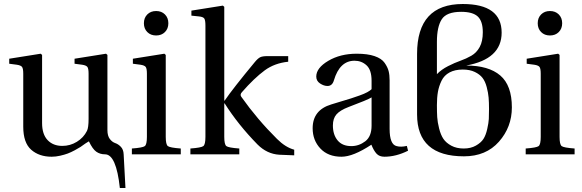

<svg xmlns="http://www.w3.org/2000/svg" viewBox="-20 -770 2902 958"><path d="M424 -64H422L406 -54Q391 -43 382 -37Q373 -31 353.5 -20.5Q334 -10 318 -4Q302 2 280 7Q258 12 238 12Q175 12 135.5 -23Q96 -58 96 -138V-402Q96 -428 90 -436Q84 -444 64 -447L26 -452V-477L183 -502L190 -496V-403V-156Q190 -100 217.5 -71Q245 -42 291 -42Q330 -42 363.5 -62.5Q397 -83 414 -117Q422 -133 422 -177V-402Q422 -428 416 -436Q410 -444 390 -447L352 -452V-477L509 -502L516 -496V-406V-121Q516 -92 528 -76.5Q540 -61 555 -56Q570 -51 583 -37.5Q596 -24 597 0L606 168H578Q560 0 504 0Q479 0 460.5 -13Q442 -26 424 -64Z M715 -610Q698 -627 698 -654Q698 -681 715 -698Q732 -715 759 -715Q786 -715 803 -698Q820 -681 820 -654Q820 -627 803 -610Q786 -593 759 -593Q732 -593 715 -610ZM638 0V-29Q692 -33 702.5 -41Q713 -49 713 -87V-402Q713 -428 707 -436Q701 -444 681 -447L643 -452V-477L800 -502L807 -496V-87Q807 -49 817.5 -41Q828 -33 882 -29V0Z M930 0V-29Q984 -33 994.5 -41Q1005 -49 1005 -87V-642Q1005 -670 999 -678Q993 -686 973 -688L935 -692V-717L1092 -742L1099 -736V-268H1101Q1141 -327 1252 -461Q1267 -479 1278.5 -484.5Q1290 -490 1315 -490H1418V-462Q1350 -455 1301 -419Q1248 -380 1187 -310Q1176 -298 1184 -287Q1264 -174 1362 -77Q1404 -35 1448 -23V5L1373 2Q1312 -2 1265 -49Q1168 -148 1101 -254H1099V-87Q1099 -49 1109.5 -41Q1120 -33 1174 -29V0Z M1540 -130Q1540 -221 1633 -249Q1648 -254 1680.5 -263.5Q1713 -273 1731.5 -279Q1750 -285 1774 -293.5Q1798 -302 1812.5 -310Q1827 -318 1834 -325V-367Q1834 -421 1809 -444Q1784 -467 1749 -467Q1675 -467 1646 -369Q1638 -341 1614 -341Q1596 -341 1577 -353.5Q1558 -366 1558 -388Q1558 -431 1618 -466.5Q1678 -502 1760 -502Q1814 -502 1849 -490Q1884 -478 1899 -456.5Q1914 -435 1919 -415.5Q1924 -396 1924 -369V-127Q1924 -49 1959 -41Q1980 -35 2010 -42L2016 -18Q1956 12 1898 12Q1873 12 1859 -3Q1845 -18 1833 -48Q1742 12 1684 12Q1617 12 1578.5 -29Q1540 -70 1540 -130ZM1641 -144Q1641 -98 1664.5 -69.5Q1688 -41 1733 -41Q1771 -41 1802.5 -65Q1834 -89 1834 -143V-284Q1815 -272 1719 -236Q1677 -220 1659 -199.5Q1641 -179 1641 -144Z M2294 -29Q2329 -29 2354.5 -43.5Q2380 -58 2392 -76.5Q2404 -95 2411 -126Q2418 -157 2419 -176.5Q2420 -196 2420 -226Q2420 -259 2418 -283Q2416 -307 2408.5 -335.5Q2401 -364 2387.5 -381.5Q2374 -399 2349 -411Q2324 -423 2289 -423Q2250 -423 2223 -408.5Q2196 -394 2183 -367Q2170 -340 2165 -311.5Q2160 -283 2160 -245Q2160 -210 2161.5 -185.5Q2163 -161 2171 -129Q2179 -97 2192.5 -77Q2206 -57 2232 -43Q2258 -29 2294 -29ZM2160 -561V-400Q2182 -423 2215.5 -440Q2249 -457 2277.5 -467Q2306 -477 2332 -492Q2358 -507 2373.5 -535.5Q2389 -564 2389 -609Q2389 -664 2364 -687.5Q2339 -711 2281 -711Q2208 -711 2184 -673.5Q2160 -636 2160 -561ZM2306 -443Q2418 -443 2476 -393.5Q2534 -344 2534 -234Q2534 -136 2469.5 -63Q2405 10 2295 10Q2061 10 2061 -199V-501Q2061 -750 2289 -750Q2483 -750 2483 -607Q2483 -475 2306 -443Z M2680 -610Q2663 -627 2663 -654Q2663 -681 2680 -698Q2697 -715 2724 -715Q2751 -715 2768 -698Q2785 -681 2785 -654Q2785 -627 2768 -610Q2751 -593 2724 -593Q2697 -593 2680 -610ZM2603 0V-29Q2657 -33 2667.5 -41Q2678 -49 2678 -87V-402Q2678 -428 2672 -436Q2666 -444 2646 -447L2608 -452V-477L2765 -502L2772 -496V-87Q2772 -49 2782.5 -41Q2793 -33 2847 -29V0Z"/></svg>

Font: Linguistics Pro
Style: Regular
Weight: 400
Designer: Stefan Peev, Context Ltd
Foundry: Stefan Peev, Context Ltd
Version: Version 001.000